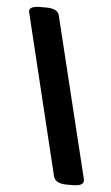

<svg xmlns="http://www.w3.org/2000/svg" viewBox="-53 -738 461 796"><g transform="rotate(5 178.0 -340.0)"><path d="M37 -681Q37 -702 83 -702H106Q157 -702 162 -672L324 -8Q325 -6 325 0Q325 22 280 22H256Q207 22 200 -8L39 -672Q37 -680 37 -681Z"/></g></svg>

Font: AsCom
Style: Bold Italic
Weight: 700
Italic angle: -48°
Designer: AsCom
Foundry: AsCom
Version: Version 1.001